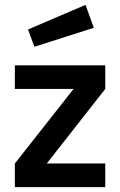

<svg xmlns="http://www.w3.org/2000/svg" viewBox="-20 -768 494 788"><path d="M121 -576 365 -654 331 -748 95 -647ZM412 -500V-403L172 -97H412V0H41V-97L282 -403H41V-500Z"/></svg>

Font: RazerF5 SemiBold
Style: Regular
Weight: 600
Foundry: Razer Inc.
Version: Version 2